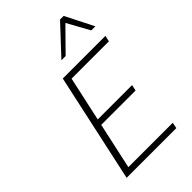

<svg xmlns="http://www.w3.org/2000/svg" viewBox="-267 -1001 1095 1095"><g transform="rotate(-45 280.5 -453.5)"><path d="M475 0H74L217 -658H561L553 -622H252L124 -36H482ZM158 -316 166 -352H470L462 -316ZM285 -737 444 -907H473L462 -882L319 -737ZM526 -737 446 -882 444 -907H473L559 -737Z"/></g></svg>

Font: Ysabeau Office ExtraLight
Style: Italic
Weight: 250
Italic angle: -12°
Designer: Christian Thalmann (Catharsis Fonts)
Version: Version 2.001;gftools[0.9.30]; featfreeze: tnum,lnum,ss02